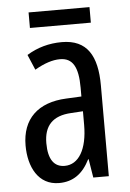

<svg xmlns="http://www.w3.org/2000/svg" viewBox="-51 -714 518 763"><g transform="rotate(-5 208.0 -333.0)"><path d="M335 -676H92V-614H335ZM213 -547C162 -547 115 -534 73 -508L99 -447C137 -469 170 -480 200 -480C251 -480 272 -442 272 -360V-325L211 -322C98 -317 34 -256 34 -150C34 -65 71 10 154 10C210 10 249 -18 277 -74H279L291 0H353V-362C353 -480 314 -547 213 -547ZM225 -263 273 -266V-212C273 -114 238 -56 182 -56C141 -56 117 -86 117 -152C117 -222 152 -259 225 -263Z"/></g></svg>

Font: Noto Sans Gurmukhi UI ExtraCondensed
Style: Regular
Weight: 400
Width: 2
Designer: Jelle Bosma - Monotype Design Team
Foundry: Monotype Imaging Inc.
Version: Version 2.004